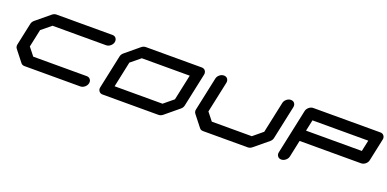

<svg xmlns="http://www.w3.org/2000/svg" viewBox="-8 -1500 4618 2291"><g transform="rotate(20 2301.0 -354.5)"><path d="M1022.5 -141.6Q1051.8 -141.6 1067.9 -121.1Q1080.1 -106 1080.1 -86.4Q1080.1 -79.1 1078.1 -70.8Q1071.8 -41.5 1046.6 -20.8Q1021.5 0 992.2 0H283.2Q253.9 0 237.8 -21L126.5 -162.6Q114.3 -177.7 114.3 -197.8Q114.3 -204.6 115.7 -212.4L176.3 -496.1Q182.6 -525.4 208 -546.4L379.4 -688Q404.3 -708.5 433.6 -708.5H1142.6Q1171.9 -708.5 1188.5 -688Q1200.2 -672.4 1200.2 -652.8Q1200.2 -645.5 1198.7 -637.7Q1192.4 -608.4 1167.2 -587.6Q1142.1 -566.9 1112.8 -566.9H433.6L311.5 -466.8L263.7 -242.2L343.3 -141.6Z M2106.4 -241.7 2175.8 -566.9H1567.4L1445.3 -466.8L1376.5 -141.6H1984.9ZM2276.4 -708.5Q2305.7 -708.5 2322.3 -688Q2334 -672.4 2334 -652.8Q2334 -645.5 2332.5 -637.7L2241.7 -212.4Q2235.8 -183.1 2210.4 -162.6L2038.6 -20.5Q2013.7 0 1983.9 0H1275.4Q1246.1 0 1230 -21Q1217.8 -35.6 1217.8 -55.2Q1217.8 -62.5 1219.7 -70.8L1310.1 -496.1Q1316.4 -525.4 1341.8 -545.9L1513.2 -688Q1538.1 -708.5 1567.4 -708.5Z M3375.5 -212.4Q3369.6 -183.1 3344.2 -162.6L3172.4 -21Q3147.5 0 3117.7 0H2550.8Q2521.5 0 2505.4 -21L2394 -162.6Q2381.8 -177.7 2381.8 -197.8Q2381.8 -204.6 2383.3 -212.4L2474.1 -637.7Q2480 -667 2505.1 -687.7Q2530.3 -708.5 2559.6 -708.5Q2588.9 -708.5 2605.5 -688Q2617.2 -672.4 2617.2 -652.8Q2617.2 -645.5 2615.7 -637.7L2531.2 -242.2L2610.8 -141.6H3118.7L3240.2 -242.2L3324.7 -637.7Q3330.6 -667 3355.7 -687.7Q3380.9 -708.5 3410.2 -708.5Q3439.5 -708.5 3456.1 -688Q3467.8 -672.4 3467.8 -652.8Q3467.8 -645.5 3466.3 -637.7Z M4412.6 -425.3 4442.9 -566.9H3734.4L3704.1 -425.3ZM4539.6 -354.5Q4533.7 -325.2 4508.3 -304.4Q4482.9 -283.7 4453.1 -283.7H3673.8L3628.9 -70.8Q3622.6 -41.5 3597.4 -20.8Q3572.3 0 3543 0Q3513.7 0 3497.6 -21Q3485.4 -35.6 3485.4 -55.2Q3485.4 -62.5 3487.3 -70.8L3607.9 -638.2Q3614.3 -667.5 3639.4 -688.2Q3664.6 -709 3693.8 -709H4543.9Q4573.7 -709 4589.8 -688.5Q4602.1 -673.3 4602.1 -653.8Q4602.1 -646.5 4600.1 -638.2Z"/></g></svg>

Font: Robtronika
Style: Italic
Weight: 400
Italic angle: -12°
Designer: GGBot
Version: 1.00